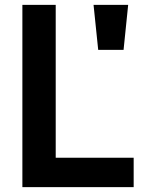

<svg xmlns="http://www.w3.org/2000/svg" viewBox="-20 -765 671 785"><path d="M71.5 -745H207.8V-120H526.5V0H71.5ZM362.5 -745H504L485.2 -561H381.5Z"/></svg>

Font: Trafiko Sans Variable
Style: Regular
Weight: 400
Designer: Gumpita Rahayu / Trafiko
Foundry: Tokotype / Trafiko
Version: Version 0.001;FEAKit 1.0